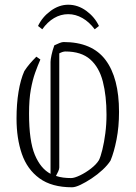

<svg xmlns="http://www.w3.org/2000/svg" viewBox="-20 -783 574 813"><path d="M151 -531Q140 -506 129 -475.5Q118 -445 110.5 -403.5Q103 -362 103 -302Q103 -186 127.5 -127.5Q152 -69 194 -47V-521Q194 -530 198 -549.5Q202 -569 210 -591Q222 -597 232.5 -601Q243 -605 249 -605Q370 -605 427 -529Q484 -453 484 -309Q484 -246 473.5 -192.5Q463 -139 448 -103Q436 -84 414.5 -64Q393 -44 368 -27.5Q343 -11 321 -0.5Q299 10 285 10Q199 10 147 -28Q95 -66 72.5 -131.5Q50 -197 50 -281Q50 -343 58.5 -394.5Q67 -446 83 -482Q94 -499 106.5 -513.5Q119 -528 134 -543ZM231 -74Q231 -67 226.5 -57Q222 -47 217 -38Q232 -33 248 -31Q264 -29 281 -29Q295 -29 319 -40.5Q343 -52 365.5 -69.5Q388 -87 399 -105Q406 -119 413.5 -149.5Q421 -180 426 -218.5Q431 -257 431 -297Q431 -377 415.5 -437.5Q400 -498 362 -531.5Q324 -565 257 -565Q246 -565 231 -557ZM269 -763Q310 -763 345.5 -737Q381 -711 399 -673L381 -659Q358 -690 329 -706.5Q300 -723 269 -723Q237 -723 209 -706.5Q181 -690 159 -659L141 -673Q159 -711 194.5 -737Q230 -763 269 -763Z"/></svg>

Font: Grenze Gotisch ExtraLight
Style: Regular
Weight: 200
Designer: Renata Polastri
Foundry: Omnibus-Type
Version: Version 1.001